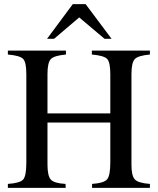

<svg xmlns="http://www.w3.org/2000/svg" viewBox="-20 -906 762 926"><path d="M518 -719H484L362 -822L241 -719H207L331 -886H393ZM703 0H424V-19Q482 -23 497 -41.5Q512 -60 512 -124V-315H209V-113Q209 -58 225 -40Q241 -22 296 -19L297 0H18V-19Q77 -23 92 -40.5Q107 -58 107 -122V-548Q107 -606 91.5 -622Q76 -638 18 -643V-662H298V-643Q242 -638 225.5 -621.5Q209 -605 209 -548V-359H512V-548Q512 -606 496.5 -622Q481 -638 423 -643V-662H703V-643Q647 -638 630.5 -621.5Q614 -605 614 -548V-111Q614 -58 630.5 -40.5Q647 -23 703 -19Z"/></svg>

Font: STIX
Style: Regular
Weight: 400
Designer: MicroPress Inc., with final additions and corrections provided by Coen Hoffman, Elsevier (retired)
Version: Version 1.1.1